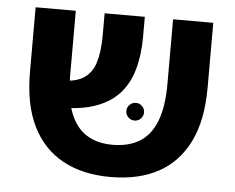

<svg xmlns="http://www.w3.org/2000/svg" viewBox="-47 -658 880 720"><g transform="rotate(5 393.0 -298.0)"><path d="M392.8 6.8Q288.5 6.8 213.9 -33.9Q139.2 -74.5 99 -155.6Q58.8 -236.8 58.8 -359.5V-602.8H210V-361Q210 -274.2 231 -219.8Q252 -165.2 292.2 -139.8Q332.5 -114.2 389.8 -114.2H394.2Q453 -115 493.5 -140.1Q534 -165.2 555.1 -219.4Q576.2 -273.5 576.2 -359.5V-602.8H727.5V-358.8Q727.5 -236 687.8 -155.2Q648 -74.5 574.6 -34.2Q501.2 6 398 6.8ZM167.2 -236.8 158.8 -338.5Q223.8 -334.8 258 -354.5Q292.2 -374.2 305.4 -415.9Q318.5 -457.5 318.5 -518.8V-602.8H469.8V-526.2Q469.8 -458.8 454.2 -404Q438.8 -349.2 404 -311.2Q369.2 -273.2 311 -253.8Q252.8 -234.2 167.2 -236.8ZM465 -211.8Q451.2 -211.8 441.4 -221.6Q431.5 -231.5 431.5 -245.2Q431.5 -258.8 441.4 -268.6Q451.2 -278.5 465 -278.5Q478.5 -278.5 488.4 -268.6Q498.2 -258.8 498.2 -245.2Q498.2 -231.5 488.4 -221.6Q478.5 -211.8 465 -211.8Z"/></g></svg>

Font: Noto Sans Hebrew Light
Style: Regular
Weight: 100
Version: Version 3.000